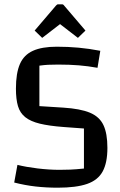

<svg xmlns="http://www.w3.org/2000/svg" viewBox="-20 -857 559 892"><path d="M61 -91Q101 -81 154.5 -74.5Q208 -68 257 -68Q282 -68 306.5 -69Q331 -70 370 -74V-260L275 -267Q208 -272 165 -282.5Q122 -293 97.5 -312.5Q73 -332 63.5 -364Q54 -396 54 -445Q54 -517 72.5 -559.5Q91 -602 133 -621Q175 -640 244 -640Q296 -640 345 -635.5Q394 -631 446 -621L433 -542Q389 -550 346 -553.5Q303 -557 250 -557Q221 -557 203 -556Q185 -555 163 -552V-364L274 -357Q353 -352 397.5 -333.5Q442 -315 460.5 -276Q479 -237 479 -170Q479 -101 457 -60.5Q435 -20 384.5 -2.5Q334 15 248 15Q195 15 146 9.5Q97 4 46 -9ZM176 -681 141 -715 240 -831Q245 -837 250 -837H268Q274 -837 278 -831L377 -715L342 -681L259 -745Z"/></svg>

Font: Changa
Style: Regular
Weight: 400
Designer: Eduardo Rodriguez Tunni
Foundry: Eduardo Rodriguez Tunni
Version: Version 3.003